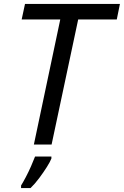

<svg xmlns="http://www.w3.org/2000/svg" viewBox="-20 -734 629 975"><path d="M90 -635 107 -714H589L573 -635H377L242 0H152L286 -635ZM87 221V208Q97 192 111 165.5Q125 139 137.5 110.5Q150 82 158 61H241V71Q235 87 218 114Q201 141 179 170.5Q157 200 135 221Z"/></svg>

Font: BC Sans
Style: Italic
Weight: 400
Italic angle: -12°
Designer: Monotype Design Team
Designer: Province of B.C.
Foundry: Monotype Imaging Inc.
Version: Version 2.000;GOOG;noto-source:20170915:90ef993387c0